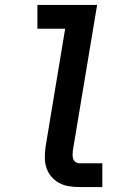

<svg xmlns="http://www.w3.org/2000/svg" viewBox="-20 -755 540 775"><path d="M300 0Q278 0 257 -3.5Q236 -7 218 -17Q200 -27 187 -42.5Q174 -58 167.5 -77.5Q161 -97 161 -119Q161 -141 164 -163L243 -639H131V-735H372L274 -147Q273 -138 273 -129.5Q273 -121 275.5 -113.5Q278 -106 285 -101Q292 -96 300 -96H393V0Z"/></svg>

Font: Iosevka SS04
Style: Bold Italic
Weight: 700
Italic angle: -9°
Monospace: yes
Designer: Belleve Invis
Foundry: Belleve Invis
Version: Version 19.0.0; ttfautohint (v1.8.4)